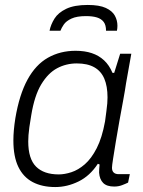

<svg xmlns="http://www.w3.org/2000/svg" viewBox="-20 -743 579 775"><path d="M203 12Q150 12 112 -8Q74 -28 54 -69.5Q34 -111 34 -176Q34 -196 36 -218.5Q38 -241 42 -266Q58 -361 91 -421.5Q124 -482 173.5 -510Q223 -538 285 -538Q322 -538 350.5 -528.5Q379 -519 400 -499.5Q421 -480 434 -449H441L465 -526H510L489 -408Q485 -380 477.5 -339.5Q470 -299 462 -255Q454 -211 447.5 -171Q441 -131 436.5 -102.5Q432 -74 432 -66Q432 -53 439 -46.5Q446 -40 459 -40H504L497 -6Q487 -1 472.5 4.5Q458 10 441 10Q411 10 396.5 -4.5Q382 -19 380 -46Q380 -53 380.5 -61.5Q381 -70 382 -79L375 -82Q343 -33 297 -10.5Q251 12 203 12ZM217 -39Q241 -39 268.5 -48Q296 -57 322.5 -80Q349 -103 370.5 -145Q392 -187 404 -253Q407 -277 409.5 -294.5Q412 -312 413 -325.5Q414 -339 414 -350Q414 -395 401 -425.5Q388 -456 360.5 -471.5Q333 -487 290 -487Q247 -487 210.5 -467.5Q174 -448 146.5 -402.5Q119 -357 106 -277Q101 -248 98.5 -229.5Q96 -211 95 -197.5Q94 -184 94 -172Q94 -102 125.5 -70.5Q157 -39 217 -39ZM334 -723Q381 -723 407 -711Q433 -699 443.5 -680Q454 -661 454 -639Q454 -634 453.5 -629Q453 -624 452 -619H408Q408 -642 398.5 -654.5Q389 -667 371.5 -672.5Q354 -678 327 -678Q290 -678 268.5 -668Q247 -658 237.5 -644Q228 -630 224 -619H180Q185 -644 200 -668Q215 -692 247.5 -707.5Q280 -723 334 -723Z"/></svg>

Font: Archivo SemiBold ExtraLight
Style: Italic
Weight: 250
Italic angle: -10°
Version: Version 2.001